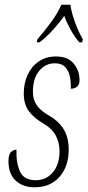

<svg xmlns="http://www.w3.org/2000/svg" viewBox="-20 -786 372 816"><path d="M127 10Q77 10 46.5 -18.5Q16 -47 16 -101Q16 -130 27 -140Q38 -150 50 -150Q48 -94 65 -57Q82 -20 132 -20Q176 -20 204.5 -53.5Q233 -87 233 -144Q233 -179 217.5 -209Q202 -239 163 -262Q125 -284 103 -313Q81 -342 81 -389Q81 -432 97.5 -468Q114 -504 145 -525Q176 -546 218 -546Q268 -546 293 -516Q318 -486 318 -446Q318 -426 307.5 -417.5Q297 -409 281 -409Q282 -435 277 -460Q272 -485 257 -501Q242 -517 213 -517Q172 -517 145.5 -483.5Q119 -450 120 -394Q120 -362 136.5 -338.5Q153 -315 186 -296Q228 -273 250 -237.5Q272 -202 272 -150Q272 -79 233 -34.5Q194 10 127 10ZM139 -619Q171 -656 198 -693Q225 -730 241 -766H279Q284 -732 298.5 -692Q313 -652 332 -619L329 -606H317Q297 -629 279.5 -661Q262 -693 253 -719Q234 -691 207 -661Q180 -631 148 -606H136Z"/></svg>

Font: Noto Serif ExtraCondensed ExtraLight
Style: Italic
Weight: 200
Width: 2
Italic angle: -12°
Designer: Monotype Design Team
Foundry: Monotype Imaging Inc.
Version: Version 2.014; ttfautohint (v1.8.4.7-5d5b)